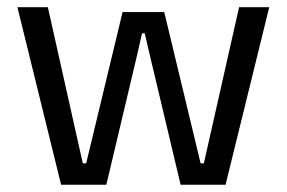

<svg xmlns="http://www.w3.org/2000/svg" viewBox="-20 -508 788 528"><path d="M148 0 27.9 -488.2H111.6L207.7 -58.9H217L317.1 -474.9H431.6L531.7 -58.9H540.6L637.5 -488.2H720.4L600.3 0H476.7L394.2 -347.1L378 -416.4H370.6L354.8 -347L272.4 0Z"/></svg>

Font: Anek Odia Medium
Style: Regular
Weight: 500
Designer: Yesha Goshar & Mahesh Sahu (Odia), Yesha Goshar (Latin)
Foundry: Ek Type
Version: Version 1.003